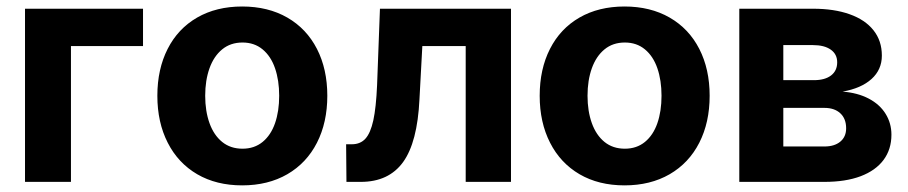

<svg xmlns="http://www.w3.org/2000/svg" viewBox="-20 -557 2782 588"><path d="M418 -416H197.3V0H56.6V-530.3H418Z M461.9 -263.7Q461.9 -345.2 493.4 -407.2Q524.9 -469.2 583.7 -503.2Q642.6 -537.1 721.7 -537.1Q800.8 -537.1 859.9 -503.2Q918.9 -469.2 950.7 -407.2Q982.4 -345.2 982.4 -263.7Q982.4 -182.1 950.7 -119.9Q918.9 -57.6 859.9 -23.4Q800.8 10.7 721.7 10.7Q642.6 10.7 584 -23.4Q525.4 -57.6 493.7 -119.9Q461.9 -182.1 461.9 -263.7ZM835 -263.7Q835 -311 822.3 -347.9Q809.6 -384.8 784.2 -405.8Q758.8 -426.8 722.7 -426.8Q686 -426.8 660.4 -405.8Q634.8 -384.8 621.6 -347.9Q608.4 -311 608.4 -263.7Q608.4 -216.8 621.6 -179.9Q634.8 -143.1 660.4 -122.3Q686 -101.6 722.7 -101.6Q758.8 -101.6 784.2 -122.3Q809.6 -143.1 822.3 -179.7Q835 -216.3 835 -263.7Z M1040 -115.2H1057.6Q1083.5 -115.2 1099.1 -132.3Q1114.7 -149.4 1123.3 -188.5Q1131.8 -227.5 1134.8 -295.9L1143.6 -530.3H1544.9V0H1406.2V-416H1273.4L1264.6 -252.9Q1258.3 -121.1 1214.4 -60.5Q1170.4 0 1085 0H1041Z M1632.8 -263.7Q1632.8 -345.2 1664.3 -407.2Q1695.8 -469.2 1754.6 -503.2Q1813.5 -537.1 1892.6 -537.1Q1971.7 -537.1 2030.8 -503.2Q2089.8 -469.2 2121.6 -407.2Q2153.3 -345.2 2153.3 -263.7Q2153.3 -182.1 2121.6 -119.9Q2089.8 -57.6 2030.8 -23.4Q1971.7 10.7 1892.6 10.7Q1813.5 10.7 1754.9 -23.4Q1696.3 -57.6 1664.6 -119.9Q1632.8 -182.1 1632.8 -263.7ZM2005.9 -263.7Q2005.9 -311 1993.2 -347.9Q1980.5 -384.8 1955.1 -405.8Q1929.7 -426.8 1893.6 -426.8Q1856.9 -426.8 1831.3 -405.8Q1805.7 -384.8 1792.5 -347.9Q1779.3 -311 1779.3 -263.7Q1779.3 -216.8 1792.5 -179.9Q1805.7 -143.1 1831.3 -122.3Q1856.9 -101.6 1893.6 -101.6Q1929.7 -101.6 1955.1 -122.3Q1980.5 -143.1 1993.2 -179.7Q2005.9 -216.3 2005.9 -263.7Z M2244.1 -530.3H2469.7Q2534.7 -530.3 2582 -513.4Q2629.4 -496.6 2655 -464.4Q2680.7 -432.1 2680.7 -386.7Q2680.7 -343.8 2649.2 -315.2Q2617.7 -286.6 2560.5 -276.4Q2606.4 -272.9 2640.4 -255.1Q2674.3 -237.3 2692.1 -208.5Q2710 -179.7 2710 -144.5Q2710 -99.6 2685.8 -67.1Q2661.6 -34.7 2615.7 -17.3Q2569.8 0 2504.9 0H2244.1ZM2571.3 -164.1Q2571.3 -193.4 2553.5 -210Q2535.6 -226.6 2504.9 -226.6H2378.9V-108.4H2504.9Q2535.6 -108.4 2553.5 -123.3Q2571.3 -138.2 2571.3 -164.1ZM2543.9 -366.2Q2543.9 -391.1 2524.2 -405Q2504.4 -418.9 2469.7 -418.9H2378.9V-311.5H2472.7Q2506.3 -311.5 2525.1 -325.9Q2543.9 -340.3 2543.9 -366.2Z"/></svg>

Font: Pretendard Std
Style: Bold
Weight: 700
Designer: Base glyphs from Inter by Rasmus Andersson; Hangeul glyphs from Noto Sans CJK(Source Han Sans) by Jang Soo-young and Kan
Foundry: Kil Hyung-jin
Version: Version 1.309